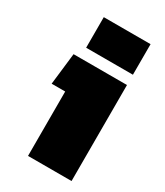

<svg xmlns="http://www.w3.org/2000/svg" viewBox="-172 -749 706 821"><g transform="rotate(30 181.0 -338.0)"><path d="M90.8 -524.9V-675.8H321.8V-524.9ZM106.9 0V-317.9H40L58.1 -474.1H321.8V0Z"/></g></svg>

Font: Kanit ExtraBold
Style: Regular
Weight: 800
Designer: Katatrad Team
Foundry: CadsonDemak
Version: Version 1.000;PS 001.000;hotconv 1.0.88;makeotf.lib2.5.64775